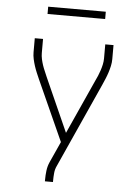

<svg xmlns="http://www.w3.org/2000/svg" viewBox="-60 -745 720 996"><g transform="rotate(5 300.0 -247.0)"><path d="M212 205V198Q212 174 215 149.5Q218 125 228 103L277 -5L135 -320Q128 -336 121 -352.5Q114 -369 108.5 -386Q103 -403 99 -421Q95 -439 95 -457V-530H138V-457Q138 -441 141.5 -425Q145 -409 150 -394Q155 -379 161.5 -364.5Q168 -350 174 -335L299 -55L426 -336Q433 -350 439 -364.5Q445 -379 450 -394Q455 -409 458.5 -425Q462 -441 462 -457V-530H505V-457Q505 -439 501 -421Q497 -403 491.5 -386Q486 -369 479 -352.5Q472 -336 465 -320L267 119Q258 137 256 157.5Q254 178 254 198V205ZM450 -661H150V-699H450Z"/></g></svg>

Font: Iosevka Curly XLtEx
Style: Regular
Weight: 200
Width: 7
Monospace: yes
Designer: Belleve Invis
Foundry: Belleve Invis
Version: Version 11.1.0; ttfautohint (v1.8.3)